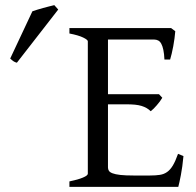

<svg xmlns="http://www.w3.org/2000/svg" viewBox="-20 -724 761 744"><path d="M690.9 -119.1Q687 -77.1 680.9 -45.7Q674.8 -14.2 670.9 0H249V-21Q282.2 -27.8 301.3 -35.9Q320.3 -43.9 320.3 -50.8V-564Q320.3 -569.8 302.2 -578.6Q284.2 -587.4 249 -594.2V-615.2H643.1L659.2 -603Q658.2 -590.3 656.2 -575.2Q654.3 -560.1 651.4 -544.9Q648.4 -529.8 645.3 -516.1Q642.1 -502.4 639.2 -493.2H617.2Q616.2 -515.6 613 -530.5Q609.9 -545.4 605 -554.4Q600.1 -563.5 593 -567.1Q585.9 -570.8 577.1 -570.8H398.4V-358.9H596.2L608.9 -345.2Q605 -338.4 599.4 -330.8Q593.8 -323.2 587.6 -316.2Q581.5 -309.1 575.4 -303Q569.3 -296.9 564 -293Q556.6 -300.3 548.1 -305.2Q539.6 -310.1 528.6 -313.5Q517.6 -316.9 502.7 -318.4Q487.8 -319.8 467.3 -319.8H398.4V-75.2Q398.4 -67.9 401.9 -62.3Q405.3 -56.6 416 -52.5Q426.8 -48.3 446.3 -46.1Q465.8 -43.9 498 -43.9H561Q583.5 -43.9 599.4 -46.4Q615.2 -48.8 627.4 -57.4Q639.6 -65.9 649.7 -82.5Q659.7 -99.1 669.9 -127.9ZM45.4 -481Q41.5 -481.9 38.6 -483.2Q35.6 -484.4 32.7 -486.3Q29.8 -488.3 26.9 -490.7Q23.9 -493.2 19.5 -497.1L105.5 -680.2Q113.3 -683.1 124 -686.3Q134.8 -689.5 146.5 -692.9Q158.2 -696.3 169.7 -699Q181.2 -701.7 190.4 -704.1L205.6 -687Z"/></svg>

Font: Akkhara
Style: Regular
Weight: 400
Designer: J. Victor Gaultney
Version: Version 1.00 June 13, 2006, initial release